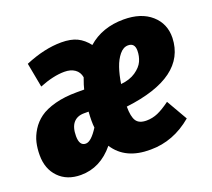

<svg xmlns="http://www.w3.org/2000/svg" viewBox="-103 -681 916 830"><g transform="rotate(-20 354.5 -266.5)"><path d="M252 -549.8Q295.9 -549.8 324.5 -535.9Q353 -522 375 -493.2Q440.4 -550.8 539.1 -550.8Q619.6 -550.8 666 -509.8Q712.4 -468.8 710.9 -403.8Q705.1 -225.6 423.8 -191.9Q423.8 -145.5 437 -125.7Q450.2 -106 483.9 -106Q511.2 -106 536.4 -116.9Q561.5 -127.9 594.2 -151.9L649.9 -55.2Q563 18.1 458 18.1Q342.3 19.5 291 -60.1Q227.1 18.1 137.2 18.1Q73.7 18.1 35.9 -20.8Q-2 -59.6 -2 -123Q-2 -153.8 4.2 -180.7Q10.3 -207.5 27.1 -234.6Q43.9 -261.7 70.3 -281Q96.7 -300.3 140.9 -312.3Q185.1 -324.2 242.2 -324.2H275.9Q279.3 -340.3 292 -375Q287.6 -399.9 268.8 -412.8Q250 -425.8 221.2 -425.8Q170.4 -425.8 106 -399.9L85 -512.2Q174.3 -549.8 252 -549.8ZM519 -439Q497.1 -439 479.5 -417.5Q461.9 -396 451.2 -364.5Q440.4 -333 434.1 -292Q475.1 -295.9 502.2 -314.5Q529.3 -333 539.6 -355.7Q549.8 -378.4 549.8 -403.8Q549.8 -439 519 -439ZM261.2 -228H240.2Q208.5 -228 191.2 -207.8Q173.8 -187.5 173.8 -147Q173.8 -102.1 203.1 -102.1Q228 -102.1 261.2 -154.8Q257.8 -181.6 261.2 -228Z"/></g></svg>

Font: Fira Sans Compressed ExtraBold
Style: Italic
Weight: 800
Width: 3
Italic angle: -8°
Designer: Carrois Corporate & Edenspiekermann AG
Foundry: Carrois Corporate GbR & Edenspiekermann AG
Version: Version 4.203;PS 004.203;hotconv 1.0.88;makeotf.lib2.5.64775